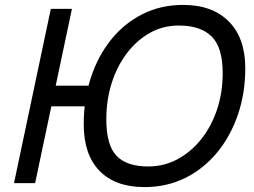

<svg xmlns="http://www.w3.org/2000/svg" viewBox="-20 -746 1035 782"><path d="M37 0 187 -710H273L123 0ZM181 -313 199 -397H388L370 -313ZM568 16Q450 16 385.5 -50Q321 -116 321 -240Q321 -341 350 -429.5Q379 -518 432.5 -584.5Q486 -651 560.5 -688.5Q635 -726 726 -726Q845 -726 912 -658.5Q979 -591 979 -468Q979 -367 949 -279Q919 -191 864 -124.5Q809 -58 734 -21Q659 16 568 16ZM584 -68Q648 -68 703 -97.5Q758 -127 799.5 -179Q841 -231 864 -300Q887 -369 887 -448Q887 -553 842 -597.5Q797 -642 708 -642Q644 -642 590.5 -612Q537 -582 497 -529.5Q457 -477 435 -408Q413 -339 413 -260Q413 -155 454.5 -111.5Q496 -68 584 -68Z"/></svg>

Font: Geist
Style: Italic
Weight: 400
Italic angle: -12°
Designer: Basement.studio, Andrés Briganti, Mateo Zaragoza
Foundry: Basement.studio, Vercel, Andrés Briganti, Guido Ferreyra, Mateo Zaragoza
Version: Version 1.500